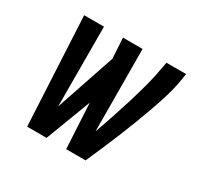

<svg xmlns="http://www.w3.org/2000/svg" viewBox="-120 -672 839 814"><g transform="rotate(30 300.0 -265.0)"><path d="M101 0 74 -530H171L172 -140L270 -430L264 -530H360L362 -128Q379 -175 394.5 -221.5Q410 -268 424.5 -315Q439 -362 451.5 -409Q464 -456 472 -504L477 -530H573L569 -504Q562 -460 549.5 -417.5Q537 -375 522 -333Q507 -291 491 -249Q475 -207 458 -165.5Q441 -124 423 -82.5Q405 -41 387 0H292L280 -221L196 0Z"/></g></svg>

Font: Iosevka Curly MdExObl
Style: Regular
Weight: 500
Width: 7
Italic angle: -9°
Monospace: yes
Designer: Belleve Invis
Foundry: Belleve Invis
Version: Version 11.1.0; ttfautohint (v1.8.3)